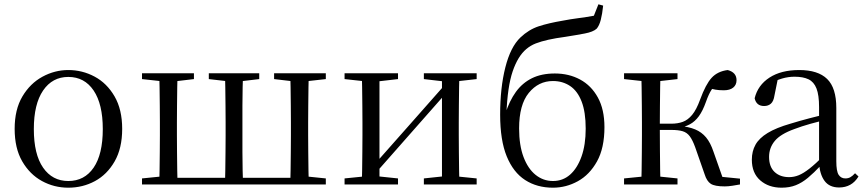

<svg xmlns="http://www.w3.org/2000/svg" viewBox="-20 -856 4014 891"><path d="M297 15Q231 15 174.5 -16Q118 -47 83 -107.5Q48 -168 48 -258Q48 -348 84 -408.5Q120 -469 177 -500Q234 -531 297 -531Q362 -531 419 -500.5Q476 -470 511.5 -409Q547 -348 547 -258Q547 -168 512 -107Q477 -46 420.5 -15.5Q364 15 297 15ZM297 -16Q372 -16 414.5 -78Q457 -140 457 -257Q457 -373 414.5 -436Q372 -499 297 -499Q223 -499 180 -436Q137 -373 137 -257Q137 -140 180 -78Q223 -16 297 -16Z M719 0Q720 -24 720.5 -65Q721 -106 721.5 -150Q722 -194 722 -229V-288Q722 -322 721.5 -366Q721 -410 720.5 -451Q720 -492 719 -516H804Q803 -492 802.5 -451Q802 -410 801.5 -366Q801 -322 801 -288V-229Q801 -194 801.5 -150Q802 -106 802.5 -65Q803 -24 804 0ZM1024 0Q1025 -24 1025.5 -65Q1026 -106 1026.5 -150Q1027 -194 1027 -229V-288Q1027 -322 1026.5 -366Q1026 -410 1025.5 -451Q1025 -492 1024 -516H1108Q1107 -492 1106 -451Q1105 -410 1105 -366Q1105 -322 1105 -288V-229Q1105 -194 1105 -150Q1105 -106 1106 -65Q1107 -24 1108 0ZM1327 0Q1328 -24 1328.5 -65Q1329 -106 1329.5 -150Q1330 -194 1330 -229V-288Q1330 -322 1329.5 -366Q1329 -410 1328.5 -451Q1328 -492 1327 -516H1413Q1412 -492 1411.5 -451Q1411 -410 1410.5 -366Q1410 -322 1410 -288V-229Q1410 -194 1410.5 -150Q1411 -106 1411.5 -65Q1412 -24 1413 0ZM639 -489V-516H880V-489L779 -477H749ZM949 -489V-516H1183V-489L1082 -477H1053ZM1252 -489V-516H1492V-489L1385 -477H1354ZM639 0V-28L748 -39H763V0ZM1368 0V-39H1385L1492 -28V0ZM763 0V-31H1368V0Z M1579 0V-28L1688 -39H1722L1827 -28V0ZM1947 0V-28L2050 -39H2084L2192 -28V0ZM1659 0Q1660 -24 1660.5 -65Q1661 -106 1661.5 -150Q1662 -194 1662 -229V-288Q1662 -322 1661.5 -366Q1661 -410 1660.5 -451Q1660 -492 1659 -516H1741V0ZM1718 -47 1683 -66H1694L1871 -266L2052 -471L2086 -451H2074L1896 -249ZM2031 0V-516H2112Q2111 -492 2110.5 -451Q2110 -410 2109.5 -366Q2109 -322 2109 -288V-229Q2109 -194 2109.5 -150Q2110 -106 2110.5 -65Q2111 -24 2112 0ZM1579 -489V-516H1827V-489L1723 -477H1689ZM1947 -489V-516H2192V-489L2085 -477H2050Z M2546 15Q2472 15 2417 -20.5Q2362 -56 2331.5 -130.5Q2301 -205 2301 -324Q2301 -448 2325 -543Q2349 -638 2395 -682Q2434 -719 2480 -734Q2526 -749 2591 -760Q2627 -767 2665.5 -772Q2704 -777 2736 -783L2757 -836L2779 -830Q2775 -791 2768 -764Q2761 -737 2749 -723Q2733 -708 2693.5 -700.5Q2654 -693 2603 -685Q2558 -679 2524.5 -671.5Q2491 -664 2466.5 -654.5Q2442 -645 2422 -628Q2383 -595 2359 -524.5Q2335 -454 2330 -326L2325 -328Q2344 -388 2374 -429.5Q2404 -471 2448.5 -493Q2493 -515 2555 -515Q2620 -515 2672 -487Q2724 -459 2754.5 -403.5Q2785 -348 2785 -266Q2785 -169 2750.5 -107Q2716 -45 2661.5 -15Q2607 15 2546 15ZM2546 -16Q2592 -16 2625.5 -45.5Q2659 -75 2678.5 -129.5Q2698 -184 2698 -259Q2698 -336 2679 -385Q2660 -434 2625.5 -457Q2591 -480 2546 -480Q2479 -480 2434 -425Q2389 -370 2389 -260Q2389 -182 2409.5 -127.5Q2430 -73 2465.5 -44.5Q2501 -16 2546 -16Z M2876 0V-28L2986 -39H3018L3124 -28V0ZM2876 -489V-516H3124V-489L3018 -477H2986ZM2956 0Q2957 -24 2957.5 -65Q2958 -106 2958.5 -150Q2959 -194 2959 -229V-288Q2959 -322 2958.5 -366Q2958 -410 2957.5 -451Q2957 -492 2956 -516H3045Q3044 -492 3043.5 -450.5Q3043 -409 3042.5 -362.5Q3042 -316 3042 -278V-258Q3042 -209 3042.5 -158.5Q3043 -108 3043.5 -66Q3044 -24 3045 0ZM3250 -47 3206 -173Q3194 -206 3181 -223.5Q3168 -241 3148 -247Q3128 -253 3096 -253H3000V-282H3095Q3125 -282 3148.5 -290.5Q3172 -299 3192 -323Q3212 -347 3229 -394Q3255 -465 3282.5 -495Q3310 -525 3357 -531Q3398 -520 3398 -484Q3398 -462 3382.5 -449.5Q3367 -437 3339 -437Q3316 -437 3300 -440Q3284 -443 3267 -448L3314 -479Q3295 -459 3282 -439.5Q3269 -420 3256 -383Q3241 -341 3223 -316.5Q3205 -292 3182 -279.5Q3159 -267 3130 -262L3131 -272Q3176 -268 3206 -255.5Q3236 -243 3256.5 -218.5Q3277 -194 3291 -152L3340 -13L3283 -40L3414 -27V0Q3398 3 3378.5 6Q3359 9 3343 9Q3297 9 3278.5 -3Q3260 -15 3250 -47Z M3607 15Q3547 15 3508 -19Q3469 -53 3469 -115Q3469 -154 3486 -184.5Q3503 -215 3542.5 -239Q3582 -263 3648 -282Q3690 -295 3736 -307Q3782 -319 3822 -328V-303Q3782 -293 3741 -281.5Q3700 -270 3666 -257Q3602 -234 3575.5 -202Q3549 -170 3549 -128Q3549 -82 3574.5 -58Q3600 -34 3642 -34Q3665 -34 3687 -43Q3709 -52 3737 -74Q3765 -96 3803 -134L3812 -87H3788Q3757 -54 3729.5 -31Q3702 -8 3673 3.5Q3644 15 3607 15ZM3874 14Q3829 14 3806.5 -16.5Q3784 -47 3781 -100V-103V-359Q3781 -415 3769 -445.5Q3757 -476 3732 -488Q3707 -500 3667 -500Q3638 -500 3609 -491.5Q3580 -483 3547 -465L3590 -492L3574 -413Q3570 -386 3557.5 -375Q3545 -364 3526 -364Q3490 -364 3482 -400Q3497 -461 3551 -496Q3605 -531 3689 -531Q3776 -531 3818.5 -489.5Q3861 -448 3861 -355V-108Q3861 -61 3872 -44.5Q3883 -28 3903 -28Q3916 -28 3926 -33.5Q3936 -39 3948 -52L3964 -37Q3948 -11 3925.5 1.5Q3903 14 3874 14Z"/></svg>

Font: Noto Serif KR
Style: Regular
Weight: 400
Designer: Ryoko NISHIZUKA  (kana & ideographs); Frank Grießhammer (Latin, Greek & Cyrillic); Wenlong ZHANG  (bopomofo); Sandoll Co
Foundry: Adobe
Version: Version 2.003-H1;hotconv 1.1.1;makeotfexe 2.6.0